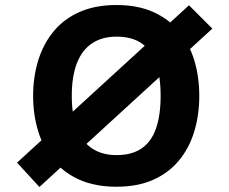

<svg xmlns="http://www.w3.org/2000/svg" viewBox="-20 -733 914 765"><path d="M48 -85 733 -712 826 -619 137 12ZM444 11Q360 11 297.5 -16.5Q235 -44 194 -93.5Q153 -143 132.5 -209Q112 -275 112 -351Q112 -427 132.5 -493Q153 -559 194 -608.5Q235 -658 297.5 -685.5Q360 -713 444 -713Q528 -713 590 -685.5Q652 -658 693 -608.5Q734 -559 754 -493Q774 -427 774 -351Q774 -275 754 -209Q734 -143 693 -93.5Q652 -44 590 -16.5Q528 11 444 11ZM444 -115Q505 -115 544 -141.5Q583 -168 601.5 -221Q620 -274 620 -351Q620 -429 601.5 -481.5Q583 -534 544 -560.5Q505 -587 444 -587Q387 -587 347 -560.5Q307 -534 286.5 -481.5Q266 -429 266 -351Q266 -274 286.5 -221Q307 -168 347 -141.5Q387 -115 444 -115Z"/></svg>

Font: Inclusive Sans
Style: Bold
Weight: 700
Designer: Olivia King
Foundry: Olivia King
Version: Version 2.004